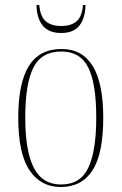

<svg xmlns="http://www.w3.org/2000/svg" viewBox="-20 -738 486 768"><path d="M223 10Q143 10 98 -57Q53 -124 53 -267Q53 -406 95.5 -474Q138 -542 226 -542Q393 -542 393 -267Q393 -123 350 -56.5Q307 10 223 10ZM224 0Q302 0 333.5 -67.5Q365 -135 365 -267Q365 -404 333 -468Q301 -532 225 -532Q146 -532 113.5 -467.5Q81 -403 81 -267Q81 -133 115.5 -66.5Q150 0 224 0ZM225 -606Q175 -606 151 -635.5Q127 -665 126 -718H137Q141 -672 163 -653Q185 -634 225 -634Q264 -634 286 -652.5Q308 -671 312 -718H322Q321 -665 297.5 -635.5Q274 -606 225 -606Z"/></svg>

Font: Noto Serif Display Condensed Thin
Style: Regular
Weight: 100
Width: 3
Designer: Monotype Design Team
Foundry: Monotype Imaging Inc.
Version: Version 2.009